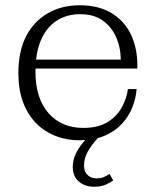

<svg xmlns="http://www.w3.org/2000/svg" viewBox="-20 -526 591 731"><path d="M283 8Q215 8 162 -22.5Q109 -53 79.5 -110Q50 -167 50 -248Q50 -331 79.5 -388Q109 -445 162 -475.5Q215 -506 283 -506L285 -472Q234 -472 195.5 -447Q157 -422 136 -373.5Q115 -325 115 -253Q115 -152 164.5 -95.5Q214 -39 297 -39Q355 -39 391 -62Q427 -85 445 -119.5Q463 -154 467 -187H500Q498 -154 484.5 -119Q471 -84 445 -55.5Q419 -27 379 -9.5Q339 8 283 8ZM86 -265V-299H440L503 -276V-265ZM440 -299Q439 -348 421 -387Q403 -426 369.5 -449Q336 -472 285 -472L283 -506Q355 -506 404 -476.5Q453 -447 478 -395.5Q503 -344 503 -276ZM338 185Q303 185 280 165Q257 145 257 111Q257 84 267.5 61.5Q278 39 295 18Q312 -3 331 -21L353 -1Q329 25 314.5 50.5Q300 76 300 105Q300 128 313.5 140.5Q327 153 347 153Q363 153 373.5 149Q384 145 397 136L411 161Q400 169 382.5 177Q365 185 338 185Z"/></svg>

Font: Montagu Slab 144pt Light
Style: Regular
Weight: 300
Designer: Florian Karsten
Foundry: Florian Karsten
Version: Version 1.000